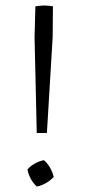

<svg xmlns="http://www.w3.org/2000/svg" viewBox="-20 -679 309 700"><path d="M173 -656 172 -543 151 -194H114L106 -543L109 -656Q118 -657 125.5 -658Q133 -659 141 -659Q150 -659 158 -658Q166 -657 173 -656ZM140 -95Q153 -84 162 -68.5Q171 -53 176 -34Q164 -21 147.5 -11.5Q131 -2 114 1Q100 -12 91.5 -28.5Q83 -45 80 -61Q91 -74 107.5 -83Q124 -92 140 -95Z"/></svg>

Font: Piazzolla 24pt Light
Style: Regular
Weight: 300
Designer: Juan Pablo del Peral
Foundry: Huerta Tipografica
Version: Version 2.005